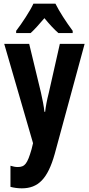

<svg xmlns="http://www.w3.org/2000/svg" viewBox="-20 -786 484 1046"><path d="M282 -766H162C145 -728 99 -658 68 -618V-606H147C167 -624 193 -653 222 -687C250 -653 275 -626 298 -606H376V-618C339 -668 304 -722 282 -766ZM3 -547 160 -6 152 27C129 106 116 124 76 124C64 124 50 121 37 117V232C56 237 77 240 99 240C188 240 240 188 278 53L441 -547H306L246 -281C235 -238 229 -205 226 -177H222C219 -208 211 -246 203 -282L139 -547Z"/></svg>

Font: Noto Sans Georgian ExtraCondensed Bold
Style: Regular
Weight: 700
Width: 2
Designer: Monotype Design Team, Akaki Razmadze
Foundry: Google LLC
Version: Version 2.005